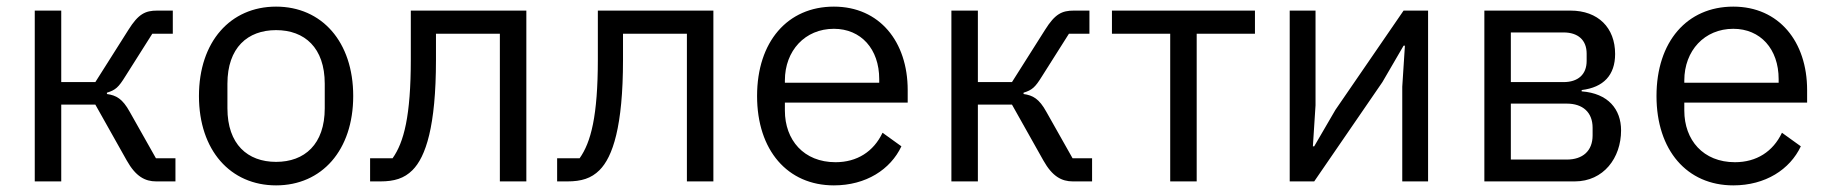

<svg xmlns="http://www.w3.org/2000/svg" viewBox="-20 -548 5526 580"><path d="M85 0H165V-232H268L363 -63C390 -15 418 0 452 0H510V-70H451L372 -210C350 -250 331 -260 303 -264V-268C329 -276 338 -284 359 -318L440 -446H502V-516H455C419 -516 398 -506 368 -458L268 -300H165V-516H85Z M814 12C952 12 1047 -94 1047 -258C1047 -422 952 -528 814 -528C676 -528 581 -422 581 -258C581 -94 676 12 814 12ZM814 -59C728 -59 667 -112 667 -221V-295C667 -404 728 -457 814 -457C900 -457 961 -404 961 -295V-221C961 -112 900 -59 814 -59Z M1098 0H1129C1171 0 1201 -9 1226 -34C1266 -74 1297 -166 1297 -367V-446H1490V0H1570V-516H1221V-369C1221 -197 1200 -118 1166 -70H1098Z M1663 0H1694C1736 0 1766 -9 1791 -34C1831 -74 1862 -166 1862 -367V-446H2055V0H2135V-516H1786V-369C1786 -197 1765 -118 1731 -70H1663Z M2499 12C2596 12 2670 -36 2703 -106L2646 -147C2619 -90 2569 -58 2504 -58C2408 -58 2351 -125 2351 -214V-238H2722V-276C2722 -422 2637 -528 2499 -528C2359 -528 2267 -422 2267 -258C2267 -94 2359 12 2499 12ZM2499 -461C2581 -461 2636 -400 2636 -309V-298H2351V-305C2351 -395 2412 -461 2499 -461Z M2854 0H2934V-232H3037L3132 -63C3159 -15 3187 0 3221 0H3279V-70H3220L3141 -210C3119 -250 3100 -260 3072 -264V-268C3098 -276 3107 -284 3128 -318L3209 -446H3271V-516H3224C3188 -516 3167 -506 3137 -458L3037 -300H2934V-516H2854Z M3515 0H3595V-446H3771V-516H3339V-446H3515Z M3876 0H3950L4156 -300L4220 -410H4224L4216 -286V0H4294V-516H4220L4014 -216L3950 -106H3946L3954 -230V-516H3876Z M4464 0H4737C4824 0 4877 -71 4877 -154C4877 -218 4838 -266 4758 -272V-276C4824 -284 4859 -321 4859 -385C4859 -464 4808 -516 4724 -516H4464ZM4544 -66V-235H4713C4761 -235 4791 -209 4791 -162V-139C4791 -92 4761 -66 4713 -66ZM4544 -300V-450H4703C4747 -450 4773 -427 4773 -386V-364C4773 -323 4747 -300 4703 -300Z M5216 12C5313 12 5387 -36 5420 -106L5363 -147C5336 -90 5286 -58 5221 -58C5125 -58 5068 -125 5068 -214V-238H5439V-276C5439 -422 5354 -528 5216 -528C5076 -528 4984 -422 4984 -258C4984 -94 5076 12 5216 12ZM5216 -461C5298 -461 5353 -400 5353 -309V-298H5068V-305C5068 -395 5129 -461 5216 -461Z"/></svg>

Font: LVC Sans
Style: Regular
Weight: 400
Designer: Mike Abbink, Paul van der Laan, Pieter van Rosmalen
Foundry: Bold Monday
Version: Version 3.0